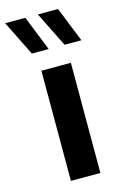

<svg xmlns="http://www.w3.org/2000/svg" viewBox="-163 -844 567 897"><g transform="rotate(-15 120.0 -395.5)"><path d="M123 -621.9 55.5 -791H-42.2L41.7 -621.9ZM281.4 -621.9 213.8 -791H116.1L200 -621.9ZM64 -532.8V0H206.6V-532.8Z"/></g></svg>

Font: Estedad-FD VF
Style: Regular
Weight: 100
Designer: Amin Abedi
Version: Version 7.3